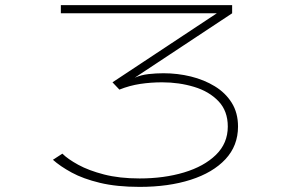

<svg xmlns="http://www.w3.org/2000/svg" viewBox="-20 -720 1140 751"><path d="M526 11Q436.5 11 371 -4.8Q305.5 -20.5 260.5 -45Q215.5 -69.5 187 -95L224 -119Q245 -98 286 -75.5Q327 -53 387.2 -37.5Q447.5 -22 526 -22Q621.5 -22 699.8 -45.5Q778 -69 824.5 -114.2Q871 -159.5 871 -225Q871 -286 834.5 -324.2Q798 -362.5 739.2 -380.2Q680.5 -398 614 -398Q570.5 -398 528.8 -391.8Q487 -385.5 447 -369.5L420 -398L828 -668H218V-700H888V-668L507 -416Q532 -427 561 -430.2Q590 -433.5 619.5 -433.5Q674.5 -433.5 726.5 -420.8Q778.5 -408 820.2 -382.5Q862 -357 886.5 -317.8Q911 -278.5 911 -225Q911 -150 861.8 -97.2Q812.5 -44.5 725.8 -16.8Q639 11 526 11Z"/></svg>

Font: Trispace Expanded Thin
Style: Regular
Weight: 100
Width: 7
Designer: Tyler Finck
Foundry: Etcetera Type Company
Version: Version 1.210; ttfautohint (v1.8.3)